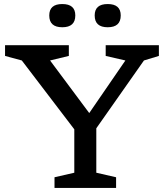

<svg xmlns="http://www.w3.org/2000/svg" viewBox="-20 -931 824 951"><path d="M88 -631.5 5 -654V-707H321V-654L228 -631.5L422 -371L601 -631.5L503.5 -654V-707H767V-654L693 -631.5L457 -295.5V-75.5L555 -53V0H250V-53L348 -75.5V-290.5ZM288.5 -796Q224 -796 224 -854.5Q224 -911 288.5 -911Q353 -911 353 -854.5Q353 -796 288.5 -796ZM513.5 -796Q449 -796 449 -854.5Q449 -911 513.5 -911Q578 -911 578 -854.5Q578 -796 513.5 -796Z"/></svg>

Font: Newsreader Caption
Style: Regular
Weight: 400
Designer: Hugues Gentile
Foundry: Production Type
Version: Version 1.001